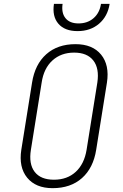

<svg xmlns="http://www.w3.org/2000/svg" viewBox="-20 -970 640 1000"><path d="M254 10Q166 10 121.5 -44.5Q77 -99 91 -190L147 -540Q162 -635 221 -687.5Q280 -740 373 -740Q462 -740 506.5 -685.5Q551 -631 537 -540L481 -190Q466 -95 407 -42.5Q348 10 254 10ZM261 -34Q330 -34 374.5 -75Q419 -116 431 -190L487 -540Q498 -614 466 -655Q434 -696 366 -696Q298 -696 253 -655Q208 -614 197 -540L141 -190Q129 -116 160.5 -75Q192 -34 261 -34ZM384 -808Q317 -808 284 -846.5Q251 -885 261 -950H306Q299 -903 321 -875.5Q343 -848 389 -848Q436 -848 467.5 -875.5Q499 -903 506 -950H551Q541 -885 496 -846.5Q451 -808 384 -808Z"/></svg>

Font: JetBrains Mono Thin
Style: Italic
Weight: 100
Italic angle: -9°
Monospace: yes
Designer: Philipp Nurullin, Konstantin Bulenkov
Foundry: JetBrains
Version: Version 2.305; ttfautohint (v1.8.4.7-5d5b)